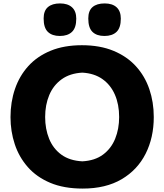

<svg xmlns="http://www.w3.org/2000/svg" viewBox="-20 -1080 953 1115"><path d="M460.4 15.1Q351.1 15.1 271.7 -18.3Q192.4 -51.8 141.4 -109.9Q90.3 -168 65.7 -242.7Q41 -317.4 41 -399.9Q41 -487.3 66.9 -563.2Q92.8 -639.2 144.5 -696.3Q196.3 -753.4 274.2 -785.4Q352.1 -817.4 455.6 -817.4Q560.5 -817.4 638.9 -784.9Q717.3 -752.4 769.3 -695.3Q821.3 -638.2 847.2 -562.5Q873 -486.8 873 -400.4Q873 -281.2 825.7 -187.3Q778.3 -93.3 686.3 -39.1Q594.2 15.1 460.4 15.1ZM458 -143.1Q531.2 -147 578.6 -182.4Q626 -217.8 648.9 -274.7Q671.9 -331.5 671.9 -400.4Q671.9 -473.6 647.2 -530.3Q622.6 -586.9 575 -620.6Q527.3 -654.3 458 -658.2Q386.2 -654.3 338.1 -619.6Q290 -585 266.1 -528.1Q242.2 -471.2 242.2 -400.4Q242.2 -331.1 265.4 -273.9Q288.6 -216.8 336.4 -181.9Q384.3 -147 458 -143.1ZM586.4 -871.1Q541.5 -871.1 517.1 -894.8Q492.7 -918.5 492.7 -972.7Q492.7 -1017.6 517.3 -1038.8Q542 -1060.1 587.9 -1060.1Q632.8 -1060.1 657.2 -1037.6Q681.6 -1015.1 681.6 -971.7Q681.6 -918.5 656.7 -894.8Q631.8 -871.1 586.4 -871.1ZM327.6 -871.1Q282.7 -871.1 258.1 -894.8Q233.4 -918.5 233.4 -972.7Q233.4 -1017.6 258.3 -1038.8Q283.2 -1060.1 328.6 -1060.1Q373.5 -1060.1 398.2 -1037.6Q422.9 -1015.1 422.9 -971.7Q422.9 -918.5 397.9 -894.8Q373 -871.1 327.6 -871.1Z"/></svg>

Font: Pinar-DS1-FD Bold
Style: Regular
Weight: 700
Designer: Amin Abedi
Version: Version 2.000